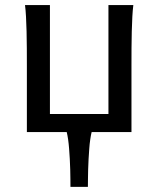

<svg xmlns="http://www.w3.org/2000/svg" viewBox="-20 -518 621 753"><path d="M339.4 0Q336.4 11.7 334 28.6Q331.5 45.4 330.1 64.9Q328.6 84.5 327.4 105.5Q326.2 126.5 325.7 146.5Q325.2 166.5 325 184.3Q324.7 202.1 324.7 214.8H256.3Q256.3 202.1 256.1 184.3Q255.9 166.5 255.4 146.5Q254.9 126.5 253.7 105.5Q252.4 84.5 251 64.9Q249.5 45.4 247.1 28.6Q244.6 11.7 241.7 0H85.4V-258.8Q85.4 -294.4 85.2 -329.1Q85 -363.8 84.2 -394.8Q83.5 -425.8 82 -452.4Q80.6 -479 78.1 -498H175.8V-70.8H405.3V-498H502.9Q500.5 -479 499 -452.4Q497.6 -425.8 496.8 -394.8Q496.1 -363.8 495.8 -329.1Q495.6 -294.4 495.6 -258.8V0Z"/></svg>

Font: Andika FrenchTight
Style: Regular
Weight: 400
Designer: Victor Gaultney, Annie Olsen, Julie Remington, Don Collingsworth, Eric Hays, Becca Hirsbrunner
Foundry: SIL International
Version: Version 5.000 ; Dig1 Dig4Opn Dig7 LnSpcTght